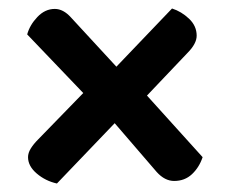

<svg xmlns="http://www.w3.org/2000/svg" viewBox="-20 -512 540 452"><path d="M326 -287 457 -142Q449 -118 432 -102Q415 -86 390 -86Q368 -86 349 -107L250 -222L114 -80Q87 -86 66.5 -103.5Q46 -121 46 -142Q46 -152 52.5 -162.5Q59 -173 70 -184L176 -293L44 -431Q50 -453 68 -472Q86 -491 109 -491Q129 -491 147 -471L254 -355L385 -492Q407 -485 425 -468Q443 -451 443 -428Q443 -409 421 -387Z"/></svg>

Font: Baloo Tammudu 2 SemiBold
Style: Regular
Weight: 600
Designer: Maithili Shingre, Omkar Shende and Ek Type
Foundry: Ek Type
Version: Version 1.640;hotconv 1.0.111;makeotfexe 2.5.65597; ttfautoh